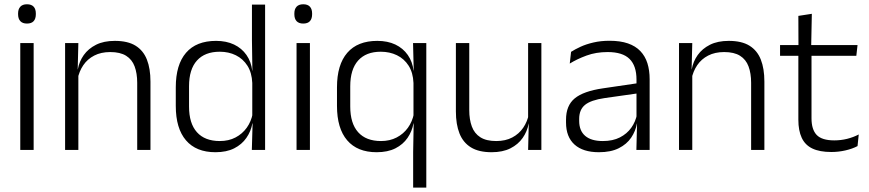

<svg xmlns="http://www.w3.org/2000/svg" viewBox="-20 -684 3966 876"><path d="M133.5 0H72.5V-487.5H133.5ZM103 -576.5Q83 -576.5 72.8 -587.5Q62.5 -598.5 62.5 -619V-622.5Q62.5 -642.5 72.8 -653.5Q83 -664.5 103 -664.5Q123.5 -664.5 133.5 -653.5Q143.5 -642.5 143.5 -622.5V-619Q143.5 -598.5 133.5 -587.5Q123.5 -576.5 103 -576.5Z M666.5 0H606V-306Q606 -349.5 594.2 -381Q582.5 -412.5 555.5 -429.5Q528.5 -446.5 483 -446.5Q441 -446.5 410 -430.5Q379 -414.5 360 -386.5Q341 -358.5 334 -322.5L321.5 -367.5H335Q341.5 -403.5 362.2 -432.8Q383 -462 418.2 -479.8Q453.5 -497.5 504 -497.5Q563 -497.5 598.5 -475.5Q634 -453.5 650.2 -412.2Q666.5 -371 666.5 -312ZM337.5 0H277V-487.5H337.5L334.5 -367L337.5 -364Z M963 10.5Q875 10.5 828.5 -43.8Q782 -98 782 -201V-285.5Q782 -389 828.8 -443.2Q875.5 -497.5 966 -497.5Q1012.5 -497.5 1047.8 -480.8Q1083 -464 1104.5 -433.2Q1126 -402.5 1131 -361H1151L1131 -305.5Q1129 -352.5 1109 -384Q1089 -415.5 1056.2 -431.8Q1023.5 -448 982.5 -448Q915 -448 878.8 -408Q842.5 -368 842.5 -290.5V-197.5Q842.5 -121 878.5 -80.8Q914.5 -40.5 983 -40.5Q1023.5 -40.5 1054.5 -56.8Q1085.5 -73 1105.8 -101.2Q1126 -129.5 1133 -166L1149 -121H1131.5Q1125 -85 1104.2 -55Q1083.5 -25 1048.5 -7.2Q1013.5 10.5 963 10.5ZM1189.5 0H1129L1132.5 -122L1131 -142V-347.5L1131.5 -362L1129.5 -500.5V-663H1189.5Z M1394 0H1333V-487.5H1394ZM1363.5 -576.5Q1343.5 -576.5 1333.2 -587.5Q1323 -598.5 1323 -619V-622.5Q1323 -642.5 1333.2 -653.5Q1343.5 -664.5 1363.5 -664.5Q1384 -664.5 1394 -653.5Q1404 -642.5 1404 -622.5V-619Q1404 -598.5 1394 -587.5Q1384 -576.5 1363.5 -576.5Z M1698.5 10.5Q1610.5 10.5 1564 -43.8Q1517.5 -98 1517.5 -201V-285.5Q1517.5 -389 1564.5 -443.2Q1611.5 -497.5 1701.5 -497.5Q1748.5 -497.5 1783.8 -480.8Q1819 -464 1840.5 -433.2Q1862 -402.5 1867 -361H1887L1866.5 -305.5Q1864.5 -353 1844.2 -384.5Q1824 -416 1791 -432Q1758 -448 1717 -448Q1650 -448 1614 -407.8Q1578 -367.5 1578 -290V-198Q1578 -121 1614 -80.8Q1650 -40.5 1718.5 -40.5Q1758.5 -40.5 1789.8 -56.8Q1821 -73 1841.2 -101.2Q1861.5 -129.5 1868.5 -166L1884 -121H1866.5Q1860 -85 1839.5 -55Q1819 -25 1784 -7.2Q1749 10.5 1698.5 10.5ZM1925 172H1865V9L1867.5 -128L1866.5 -140.5V-346L1867.5 -366L1864.5 -487.5H1925Z M2060 -487.5H2121V-181.5Q2121 -138.5 2132.8 -106.8Q2144.5 -75 2171.5 -57.8Q2198.5 -40.5 2244 -40.5Q2286.5 -40.5 2317.2 -56.8Q2348 -73 2367.2 -101.2Q2386.5 -129.5 2393 -164.5L2405.5 -120H2392Q2385.5 -84.5 2364.8 -54.8Q2344 -25 2308.8 -7.2Q2273.5 10.5 2223 10.5Q2164.5 10.5 2128.8 -11.5Q2093 -33.5 2076.5 -75Q2060 -116.5 2060 -175.5ZM2389.5 -487.5H2450V0H2389.5L2392.5 -120.5L2389.5 -123.5Z M2944 0H2883.5L2886.5 -121.5L2884 -131V-288.5V-321Q2884 -384 2852.2 -415.2Q2820.5 -446.5 2752.5 -446.5Q2699.5 -446.5 2656 -430.5Q2612.5 -414.5 2579.5 -394L2585.5 -447.5Q2603.5 -459 2629 -470.8Q2654.5 -482.5 2687.8 -490.2Q2721 -498 2761 -498Q2810 -498 2844.8 -486Q2879.5 -474 2901.5 -451Q2923.5 -428 2933.8 -395.5Q2944 -363 2944 -322.5ZM2712.5 10.5Q2640 10.5 2601.2 -24.5Q2562.5 -59.5 2562.5 -125V-138Q2562.5 -202.5 2602.2 -235.2Q2642 -268 2731 -281L2894 -305L2897 -259L2738.5 -236.5Q2676.5 -227.5 2649.5 -205.8Q2622.5 -184 2622.5 -141.5V-132.5Q2622.5 -87.5 2650 -64Q2677.5 -40.5 2730.5 -40.5Q2776 -40.5 2808.2 -57Q2840.5 -73.5 2860.2 -101.2Q2880 -129 2886.5 -163.5L2898.5 -120.5H2886Q2880 -86 2859.8 -56Q2839.5 -26 2803.2 -7.8Q2767 10.5 2712.5 10.5Z M3467.5 0H3407V-306Q3407 -349.5 3395.2 -381Q3383.5 -412.5 3356.5 -429.5Q3329.5 -446.5 3284 -446.5Q3242 -446.5 3211 -430.5Q3180 -414.5 3161 -386.5Q3142 -358.5 3135 -322.5L3122.5 -367.5H3136Q3142.5 -403.5 3163.2 -432.8Q3184 -462 3219.2 -479.8Q3254.5 -497.5 3305 -497.5Q3364 -497.5 3399.5 -475.5Q3435 -453.5 3451.2 -412.2Q3467.5 -371 3467.5 -312ZM3138.5 0H3078V-487.5H3138.5L3135.5 -367L3138.5 -364Z M3773 9.5Q3719.5 9.5 3686.2 -6.5Q3653 -22.5 3637.8 -55.5Q3622.5 -88.5 3622.5 -137.5V-455.5H3682.5V-144.5Q3682.5 -93 3706.2 -68.2Q3730 -43.5 3786.5 -43.5Q3816.5 -43.5 3844.8 -50.5Q3873 -57.5 3898 -70.5L3892.5 -17.5Q3869 -5 3837.5 2.2Q3806 9.5 3773 9.5ZM3887 -429.5H3539V-478.5H3892.5ZM3681 -471.5H3623L3622.5 -611.5L3684 -621Z"/></svg>

Font: Anek Malayalam Light
Style: Regular
Weight: 300
Version: Version 1.003